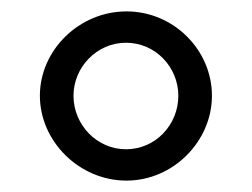

<svg xmlns="http://www.w3.org/2000/svg" viewBox="-20 -815 443 337"><path d="M109 -647C109 -697 150 -740 201 -740C253 -740 293 -697 293 -647C293 -596 253 -553 201 -553C150 -553 109 -596 109 -647ZM50 -647C50 -567 119 -498 202 -498C284 -498 352 -567 352 -647C352 -727 285 -795 202 -795C119 -795 50 -727 50 -647Z"/></svg>

Font: Bluebird
Style: Li
Weight: 300
Designer: Jasper
Foundry: Cannot Into Space Fonts
Version: Version 0.98